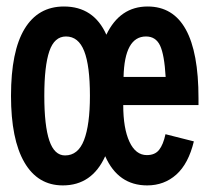

<svg xmlns="http://www.w3.org/2000/svg" viewBox="-20 -558 640 588"><path d="M357.4 -236.3Q357.4 -164.6 376.5 -123.8Q395.5 -83 429.7 -83Q454.6 -83 467.3 -99.1Q480 -115.2 486.8 -147L573.7 -125Q557.1 -56.6 520 -23.4Q482.9 9.8 430.7 9.8Q341.8 9.8 302.2 -79.6Q261.7 9.8 172.4 9.8Q95.7 9.8 54.7 -60.8Q13.7 -131.3 13.7 -264.6Q13.7 -400.9 55.2 -469.5Q96.7 -538.1 175.8 -538.1Q267.1 -538.1 305.7 -451.7Q347.2 -538.1 432.1 -538.1Q587.9 -538.1 587.9 -257.3V-236.3ZM255.4 -264.6Q255.4 -356.9 237.8 -401.6Q220.2 -446.3 182.1 -446.3Q146.5 -446.3 131.1 -401.1Q115.7 -356 115.7 -264.6Q115.7 -172.9 131.1 -127.4Q146.5 -82 179.2 -82Q219.2 -82 237.3 -128.9Q255.4 -175.8 255.4 -264.6ZM427.2 -446.3Q361.3 -446.3 358.4 -322.3H487.3Q483.4 -390.6 470.2 -418.5Q457 -446.3 427.2 -446.3Z"/></svg>

Font: Liberation Mono
Style: Bold
Weight: 700
Monospace: yes
Designer: Steve Matteson
Foundry: Ascender Corporation
Version: Version 2.1.5